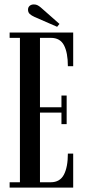

<svg xmlns="http://www.w3.org/2000/svg" viewBox="-20 -847 384 867"><path d="M23.5 0V-24H70V-676H23.5V-700H310.5V-548H286.5Q286.5 -609 269 -642.5Q251.5 -676 210 -676H160.5V-362.5H257.5V-415.5H281V-286.5H257.5V-338.5H160.5V-24H209Q250.5 -24 268.5 -58.2Q286.5 -92.5 286.5 -153.5H310.5V0ZM238 -726 136 -770.5Q122.5 -776.5 114.5 -783.8Q106.5 -791 106.5 -803.5Q106.5 -814 113.8 -820.5Q121 -827 133 -827Q143 -827 150.2 -823Q157.5 -819 164.5 -813L248.5 -739Z"/></svg>

Font: Imbue 50pt Medium
Style: Regular
Weight: 500
Designer: Tyler Finck
Foundry: Etcetera Type Company
Version: Version 1.102; ttfautohint (v1.8.3)